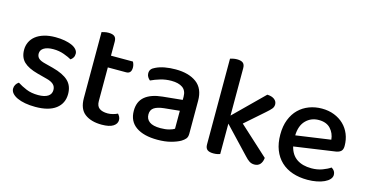

<svg xmlns="http://www.w3.org/2000/svg" viewBox="-71 -977 2515 1312"><g transform="rotate(15 1186.5 -321.0)"><path d="M418 -129Q418 -62 368 -24Q318 14 223 14Q184 14 151 8Q118 2 94.5 -9Q71 -20 58 -35Q45 -50 45 -68Q45 -83 52.5 -96Q60 -109 73 -117Q101 -99 137 -84Q173 -69 221 -69Q266 -69 290 -84.5Q314 -100 314 -129Q314 -154 297.5 -169Q281 -184 249 -192L181 -210Q113 -228 81 -259Q49 -290 49 -344Q49 -373 61 -398.5Q73 -424 96.5 -442.5Q120 -461 155 -471.5Q190 -482 235 -482Q271 -482 300.5 -476.5Q330 -471 351.5 -461.5Q373 -452 385 -438Q397 -424 397 -408Q397 -392 390 -380.5Q383 -369 372 -362Q354 -373 318.5 -386Q283 -399 242 -399Q200 -399 176 -384.5Q152 -370 152 -344Q152 -324 165.5 -311Q179 -298 212 -290L270 -275Q346 -255 382 -221Q418 -187 418 -129Z M633 -137Q633 -101 654 -86Q675 -71 713 -71Q730 -71 749 -76Q768 -81 782 -88Q789 -80 794.5 -70Q800 -60 800 -46Q800 -20 773.5 -3Q747 14 693 14Q618 14 573.5 -19.5Q529 -53 529 -130V-597Q536 -599 549 -602Q562 -605 577 -605Q606 -605 619.5 -594Q633 -583 633 -557V-458H788Q792 -452 795.5 -441Q799 -430 799 -418Q799 -375 762 -375H633V-137Z M1087 -67Q1122 -67 1148 -74Q1174 -81 1185 -89V-216L1076 -205Q1030 -200 1007 -184.5Q984 -169 984 -137Q984 -104 1009 -85.5Q1034 -67 1087 -67ZM1085 -482Q1178 -482 1233 -441.5Q1288 -401 1288 -314V-81Q1288 -58 1277.5 -45.5Q1267 -33 1249 -22Q1223 -7 1182 4Q1141 15 1087 15Q990 15 935.5 -23Q881 -61 881 -135Q881 -201 923.5 -236Q966 -271 1046 -279L1185 -293V-315Q1185 -359 1156.5 -379Q1128 -399 1077 -399Q1037 -399 1000 -388Q963 -377 934 -363Q924 -371 917 -382.5Q910 -394 910 -408Q910 -425 918.5 -436Q927 -447 945 -455Q973 -469 1009 -475.5Q1045 -482 1085 -482Z M1528 -2Q1521 1 1508.5 3.5Q1496 6 1481 6Q1452 6 1438 -5Q1424 -16 1424 -42V-649Q1431 -651 1444 -654Q1457 -657 1472 -657Q1501 -657 1514.5 -646Q1528 -635 1528 -609V-274L1734 -477Q1766 -476 1784.5 -462Q1803 -448 1803 -426Q1803 -408 1791 -394Q1779 -380 1756 -360L1623 -243L1829 -55Q1826 -26 1811.5 -9.5Q1797 7 1771 7Q1751 7 1735.5 -3Q1720 -13 1702 -33L1528 -217V-2Z M1996 -181Q2010 -124 2050.5 -96.5Q2091 -69 2154 -69Q2196 -69 2231 -82Q2266 -95 2287 -110Q2315 -94 2315 -65Q2315 -48 2302 -33.5Q2289 -19 2266.5 -8.5Q2244 2 2213.5 8Q2183 14 2148 14Q2090 14 2042.5 -2Q1995 -18 1961 -50Q1927 -82 1908.5 -129Q1890 -176 1890 -238Q1890 -298 1908 -343.5Q1926 -389 1957 -419.5Q1988 -450 2030 -466Q2072 -482 2120 -482Q2168 -482 2207.5 -466.5Q2247 -451 2275.5 -423.5Q2304 -396 2319.5 -358Q2335 -320 2335 -275Q2335 -250 2323 -238.5Q2311 -227 2288 -223ZM2120 -401Q2065 -401 2028.5 -364Q1992 -327 1990 -258L2236 -293Q2232 -338 2203 -369.5Q2174 -401 2120 -401Z"/></g></svg>

Font: Baloo Bhai 2 Medium
Style: Regular
Weight: 500
Designer: Supriya Tembe, Noopur Datye and Ek Type
Foundry: Ek Type
Version: Version 1.640;PS 1.000;hotconv 16.6.51;makeotf.lib2.5.65220;